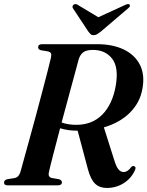

<svg xmlns="http://www.w3.org/2000/svg" viewBox="-23 -919 731 952"><path d="M646.5 -76Q629 -35.5 591 -11.2Q553 13 506.5 13Q471.5 13 449.2 -7.5Q427 -28 413 -79.5L362 -271Q335.5 -271 314.2 -274.2Q293 -277.5 275 -283Q256 -211 240.5 -151Q225 -91 219.5 -65.5Q213.5 -41.5 233.5 -36.5L269.5 -30.5Q284 -25 284 -15.5Q284 0 263 0H15Q-3 0 -3 -13.5Q-3 -26.5 13.5 -30.5L48.5 -36Q69.5 -39.5 78 -65.5Q83.5 -85.5 95.5 -128.8Q107.5 -172 123.2 -229.2Q139 -286.5 155.8 -348.5Q172.5 -410.5 187.5 -468Q202.5 -525.5 213.8 -569Q225 -612.5 229.5 -632.5Q232.5 -647 230 -653.8Q227.5 -660.5 215.5 -664L179.5 -670Q166 -674 166 -684.5Q166 -700 187 -700H457.5Q536.5 -700 591.8 -673Q647 -646 671.5 -596.2Q696 -546.5 683 -478Q671 -410 621 -360.2Q571 -310.5 492 -287.5L543 -126.5Q553.5 -91.5 564.8 -78.8Q576 -66 590 -66Q610 -66 627.5 -90.5Q634.5 -98 642 -95Q653.5 -91 646.5 -76ZM367.5 -626Q361.5 -603.5 348 -553.8Q334.5 -504 317.2 -440.2Q300 -376.5 282.5 -311.5Q316 -300 355 -300Q434 -300 484 -350.5Q534 -401 550.5 -491.5Q567 -584 533.2 -627.8Q499.5 -671.5 437.5 -671.5Q406 -671.5 390.5 -660.2Q375 -649 367.5 -626ZM477 -762.5Q466.5 -754.5 458.8 -749.5Q451 -744.5 441.5 -744.5Q431.5 -744.5 426.2 -749.5Q421 -754.5 415 -762.5L339 -877.5Q335 -883 336.8 -888.2Q338.5 -893.5 342.5 -896Q352 -902.5 364 -894L464.5 -833.5L596.5 -894Q613 -902.5 619.5 -896Q626 -888.5 612 -877.5Z"/></svg>

Font: Fraunces 72pt SemiBold
Style: Italic
Weight: 600
Italic angle: -16°
Version: Version 1.000;[b76b70a41]